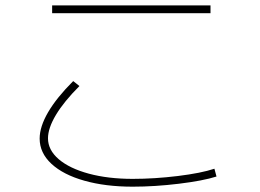

<svg xmlns="http://www.w3.org/2000/svg" viewBox="-20 -701 978 721"><path d="M128.9 -180.7Q128.9 -225.1 160.6 -279.5Q192.4 -334 254.9 -396.5L278.3 -377.9Q220.2 -319.8 190.2 -269.8Q160.2 -219.7 160.2 -181.6Q160.2 -137.7 200.7 -103Q241.2 -68.4 313.7 -48.8Q386.2 -29.3 478.5 -29.3Q559.6 -29.3 647.5 -40Q735.4 -50.8 785.2 -67.4L793 -38.1Q742.2 -22 651.6 -11Q561 0 478.5 0Q376 0 296.6 -22.5Q217.3 -44.9 173.1 -85.9Q128.9 -127 128.9 -180.7ZM175.8 -680.7H770.5V-651.4H175.8Z"/></svg>

Font: Pretendard JP Thin
Style: Regular
Weight: 100
Designer: Base glyphs from Inter by Rasmus Andersson; Hangeul glyphs from Noto Sans CJK(Source Han Sans) by Jang Soo-young and Kan
Foundry: Kil Hyung-jin
Version: Version 1.309